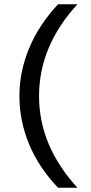

<svg xmlns="http://www.w3.org/2000/svg" viewBox="-20 -770 425 900"><path d="M252 110Q160 13 115.5 -96Q71 -205 71 -320Q71 -433 116 -542.5Q161 -652 252 -750H343Q253 -652 208 -544.5Q163 -437 163 -320Q163 -202 208.5 -94.5Q254 13 343 110Z"/></svg>

Font: Instrument Sans SemiCondensed Medium
Style: Regular
Weight: 500
Width: 4
Designer: Rodrigo Fuenzalida
Foundry: fragTYPE
Version: Version 1.000;gftools[0.9.28]